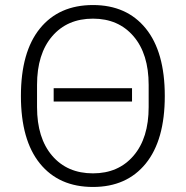

<svg xmlns="http://www.w3.org/2000/svg" viewBox="-20 -730 737 762"><path d="M349 12Q214 12 138.5 -81Q63 -174 63 -349Q63 -524 138.5 -617Q214 -710 349 -710Q483 -710 558.5 -617Q634 -524 634 -349Q634 -174 558.5 -81Q483 12 349 12ZM349 -42Q450 -42 510 -112Q570 -182 570 -305V-393Q570 -516 510 -586Q450 -656 349 -656Q247 -656 187 -586Q127 -516 127 -393V-305Q127 -182 187 -112Q247 -42 349 -42ZM504 -327H193V-380H504Z"/></svg>

Font: IBM Plex Sans Light
Style: Regular
Weight: 300
Designer: Mike Abbink, Paul van der Laan, Pieter van Rosmalen
Foundry: Bold Monday
Version: Version 3.0